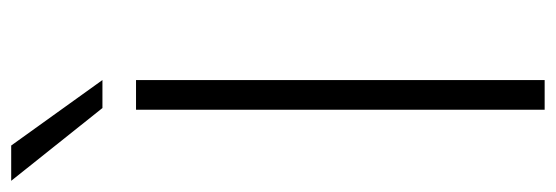

<svg xmlns="http://www.w3.org/2000/svg" viewBox="-348 -648 993 343"><g transform="rotate(-90 148.5 -476.5)"><path d="M60 -953 177 -790H127L-3 -953ZM124 0V-730H177V0Z"/></g></svg>

Font: Mplus 1p Light
Style: Regular
Weight: 300
Version: Version 1.061